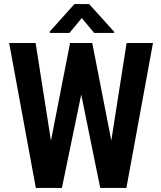

<svg xmlns="http://www.w3.org/2000/svg" viewBox="-20 -922 792 942"><path d="M210.4 -131.3 323.7 -710.9H396.5L406.7 -594.2L283.7 0H206.1ZM154.8 -710.9 245.6 -132.3 239.7 0H155.8L24.9 -710.9ZM510.7 -134.3 601.1 -710.9H730.5L600.1 0H516.1ZM432.6 -710.9 546.4 -128.9 548.8 0H471.7L350.6 -595.2L360.8 -710.9ZM417.5 -901.9 540 -766.1V-760.3H441.9L381.3 -833.5L320.8 -760.3H224.1V-767.1L345.2 -901.9Z"/></svg>

Font: Roboto Condensed SemiBold
Style: Regular
Weight: 600
Designer: Christian Robertson
Foundry: Google
Version: Version 3.008; 2023